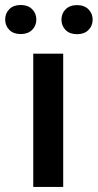

<svg xmlns="http://www.w3.org/2000/svg" viewBox="-62 -741 387 761"><path d="M188.5 0V-528.3H69.8V0ZM-41.5 -663.6Q-41.5 -639.2 -25.1 -622.6Q-8.8 -606 20 -606Q48.8 -606 65.4 -622.6Q82 -639.2 82 -663.6Q82 -688 65.4 -704.6Q48.8 -721.2 20 -721.2Q-8.8 -721.2 -25.1 -704.6Q-41.5 -688 -41.5 -663.6ZM181.6 -663.1Q181.6 -638.7 198 -622.1Q214.4 -605.5 243.2 -605.5Q272 -605.5 288.6 -622.1Q305.2 -638.7 305.2 -663.1Q305.2 -687.5 288.6 -704.1Q272 -720.7 243.2 -720.7Q214.4 -720.7 198 -704.1Q181.6 -687.5 181.6 -663.1Z"/></svg>

Font: FAU Chimera Medium
Style: Regular
Weight: 500
Version: Version 1.002;hotconv 1.0.117;makeotfexe 2.5.65602